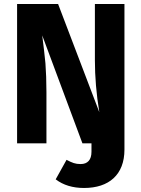

<svg xmlns="http://www.w3.org/2000/svg" viewBox="-20 -713 703 955"><path d="M452 -693V-413C452 -332 459 -246 474 -155L269 -693H65V0H211V-254C211 -309 209 -357 206 -398C202 -438 197 -484 190 -537L390 0H435V42C435 82 416 103 381 103C354 103 340 97 311 82L257 179C295 208 342 222 398 222C522 222 599 156 599 31V-693Z"/></svg>

Font: Fira Sans
Style: Bold
Weight: 700
Designer: Carrois Corporate & Edenspiekermann AG
Foundry: Carrois Corporate GbR & Edenspiekermann AG
Version: Version 4.203